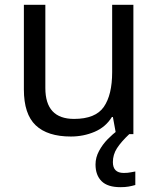

<svg xmlns="http://www.w3.org/2000/svg" viewBox="-20 -556 658 796"><path d="M533 -536V0H461L448 -71H444Q418 -29 372 -9.5Q326 10 274 10Q177 10 128 -36.5Q79 -83 79 -185V-536H168V-191Q168 -63 287 -63Q376 -63 410.5 -113Q445 -163 445 -257V-536ZM448 116Q448 161 493 161Q510 161 521.5 158.5Q533 156 541 155V211Q527 215 513 217.5Q499 220 479 220Q426 220 401 195Q376 170 376 126Q376 97 390.5 70Q405 43 426.5 21Q448 -1 468 -15L516 0Q482 32 465 58.5Q448 85 448 116Z"/></svg>

Font: Noto Sans Multani
Style: Regular
Weight: 400
Designer: Monotype Design Team
Foundry: Monotype Imaging Inc.
Version: Version 2.002; ttfautohint (v1.8.4.7-5d5b)